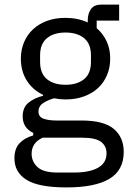

<svg xmlns="http://www.w3.org/2000/svg" viewBox="-20 -606 568 838"><path d="M520 57Q520 137 457.5 174.5Q395 212 270 212Q149 212 96 179Q43 146 43 85Q43 43 65 19.5Q87 -4 125 -15V-26Q79 -48 79 -98Q79 -137 104 -157.5Q129 -178 168 -188V-192Q122 -214 96.5 -255Q71 -296 71 -350Q71 -389 85 -422Q99 -455 124.5 -478.5Q150 -502 185.5 -515Q221 -528 265 -528Q320 -528 363 -508V-517Q363 -547 377 -566.5Q391 -586 423 -586H500V-516H402V-483Q430 -459 445.5 -425.5Q461 -392 461 -350Q461 -311 447 -278Q433 -245 407.5 -221.5Q382 -198 346 -185Q310 -172 266 -172Q241 -172 216 -177Q190 -170 169 -156.5Q148 -143 148 -119Q148 -96 170 -88Q192 -80 227 -80H337Q433 -80 476.5 -43.5Q520 -7 520 57ZM445 63Q445 32 421.5 13.5Q398 -5 338 -5H166Q118 17 118 65Q118 99 143.5 123Q169 147 230 147H304Q371 147 408 126Q445 105 445 63ZM266 -236Q317 -236 347 -260.5Q377 -285 377 -336V-364Q377 -415 347 -439.5Q317 -464 266 -464Q215 -464 185 -439.5Q155 -415 155 -364V-336Q155 -285 185 -260.5Q215 -236 266 -236Z"/></svg>

Font: IBM Plex Sans Arabic
Style: Regular
Weight: 400
Designer: Mike Abbink, Paul van der Laan, Pieter van Rosmalen, Wael Morcos, Khajak Apelian
Foundry: Bold Monday
Version: Version 1.1